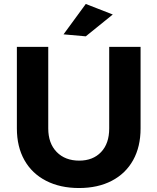

<svg xmlns="http://www.w3.org/2000/svg" viewBox="-20 -936 792 967"><path d="M379 -127Q448 -127 489 -170Q530 -213 530 -289V-700H688V-289Q688 -197 650.5 -129.5Q613 -62 543 -25.5Q473 11 378 11Q283 11 212 -25.5Q141 -62 103 -129.5Q65 -197 65 -289V-700H223V-289Q223 -214 265.5 -170.5Q308 -127 379 -127ZM412 -916 548 -863 412 -753 300 -763Z"/></svg>

Font: Argentum Sans SemiBold
Style: Regular
Weight: 600
Designer: Julieta Ulanovsky (Modified by Cristiano Sobral)
Foundry: Julieta Ulanovsky
Version: Version 5.001;November 22, 2018;FontCreator 11.5.0.2425 64-b